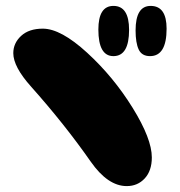

<svg xmlns="http://www.w3.org/2000/svg" viewBox="-20 -662 609 650"><path d="M409 -32Q446 -32 470 -58Q494 -84 494 -129Q494 -192 429 -297Q364 -402 275 -483.5Q186 -565 125 -565Q78 -565 51.5 -540.5Q25 -516 25 -482Q25 -436 85 -369Q199 -241 287 -115Q345 -32 409 -32ZM488 -472Q544 -472 544 -565Q544 -642 490 -642Q439 -642 439 -559Q439 -517 449.5 -494.5Q460 -472 488 -472ZM364 -472Q417 -472 417 -561Q417 -642 364 -642Q313 -642 313 -562Q313 -472 364 -472Z"/></svg>

Font: Cherry Bomb
Style: Regular
Weight: 400
Designer: satsuyako
Foundry: satsuyako
Version: Version 4.0